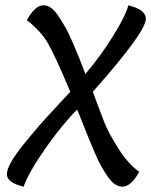

<svg xmlns="http://www.w3.org/2000/svg" viewBox="-20 -694 570 724"><path d="M505 -46Q474 10 441 10Q428 10 414 1Q400 -8 387 -27Q374 -46 362.5 -66Q351 -86 338 -116.5Q325 -147 315.5 -170Q306 -193 292.5 -227.5Q279 -262 271 -281Q214 -224 151 -134Q88 -44 69 10Q6 -5 6 -37Q6 -55 22.5 -84Q39 -113 72.5 -154Q106 -195 129 -221.5Q152 -248 195.5 -294.5Q239 -341 245 -348Q187 -486 160 -532Q133 -578 81 -618Q103 -657 125 -669Q134 -674 145 -674Q159 -674 173 -664Q187 -654 202.5 -630Q218 -606 228.5 -587.5Q239 -569 255.5 -530.5Q272 -492 279 -474.5Q286 -457 302 -415Q359 -482 406 -557.5Q453 -633 464 -674Q530 -658 530 -623Q530 -573 330 -348Q358 -272 373.5 -232.5Q389 -193 426 -134.5Q463 -76 505 -46Z"/></svg>

Font: Overlock
Style: Italic
Weight: 400
Designer: Dario Muhafara
Foundry: Dario Manuel Muhafara
Version: Version 1.002